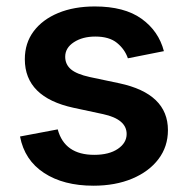

<svg xmlns="http://www.w3.org/2000/svg" viewBox="-20 -573 589 604"><path d="M273.9 11.2Q179.7 11.2 118.4 -29.1Q57.1 -69.3 43 -143.6L161.6 -166Q183.1 -85.9 276.4 -85.9Q323.2 -85.9 350.8 -104.7Q378.4 -123.5 378.4 -151.4Q378.4 -197.8 304.7 -213.9L211.4 -233.9Q58.1 -267.1 58.1 -386.7Q58.1 -437.5 85.9 -474.6Q113.8 -511.7 163.3 -532.2Q212.9 -552.7 278.3 -552.7Q371.1 -552.7 425 -514.2Q479 -475.6 495.6 -412.1L382.3 -389.6Q372.6 -418 348.1 -438Q323.7 -458 279.8 -458Q239.7 -458 212.4 -440.2Q185.1 -422.4 185.1 -394.5Q185.1 -370.6 202.9 -355.2Q220.7 -339.8 262.7 -330.6L355.5 -311Q508.3 -278.3 508.3 -163.6Q508.3 -111.8 478.5 -72.5Q448.7 -33.2 395.8 -11Q342.8 11.2 273.9 11.2Z"/></svg>

Font: Inter SemiBold
Style: Regular
Weight: 600
Designer: Rasmus Andersson
Foundry: rsms
Version: Version 4.001;git-9221beed3